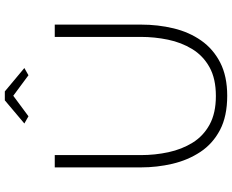

<svg xmlns="http://www.w3.org/2000/svg" viewBox="-103 -854 962 796"><g transform="rotate(-90 378.0 -456.0)"><path d="M379 5Q294 5 237 -25Q180 -55 146 -106.5Q112 -158 97 -222Q82 -286 82 -353V-710H133V-353Q133 -294 145 -238.5Q157 -183 184.5 -138.5Q212 -94 259.5 -68Q307 -42 378 -42Q450 -42 497.5 -68.5Q545 -95 572.5 -140Q600 -185 611.5 -240.5Q623 -296 623 -353V-710H674V-353Q674 -282 658.5 -217.5Q643 -153 608 -103Q573 -53 516.5 -24Q460 5 379 5ZM264 -836 360 -917H397L494 -836L464 -819L379 -882L294 -819Z"/></g></svg>

Font: Raleway Light
Style: Regular
Weight: 300
Designer: Matt McInerney, Pablo Impallari, Rodrigo Fuenzalida
Foundry: Matt McInerney, Pablo Impallari, Rodrigo Fuenzalida
Version: Version 4.026